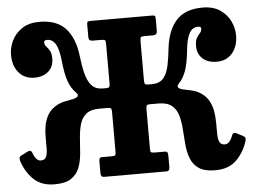

<svg xmlns="http://www.w3.org/2000/svg" viewBox="-54 -836 1225 920"><g transform="rotate(-5 559.0 -376.0)"><path d="M1101.5 -112Q1084 -57.5 1046.8 -21.2Q1009.5 15 945.5 15Q894.5 15 867 -3.5Q839.5 -22 827.8 -52.5Q816 -83 812.8 -119.8Q809.5 -156.5 807.2 -193Q805 -229.5 796.5 -260Q788 -290.5 766 -309Q744 -327.5 700.5 -327.5H662Q649.5 -327.5 646 -324Q642.5 -320.5 642 -308.5V-114.5Q642 -101 646 -98Q650 -95 664 -95H711Q721.5 -95 724.2 -90Q727 -85 727 -75V-18Q727 0 711 0H411.5Q395.5 0 395.5 -18V-75Q395.5 -85 398 -90Q400.5 -95 411 -95H454.5Q468.5 -95 472.5 -98Q476.5 -101 476.5 -114.5V-308.5Q476 -320.5 472.5 -324Q469 -327.5 456.5 -327.5H418Q374.5 -327.5 352.8 -309Q331 -290.5 322.8 -260Q314.5 -229.5 312.2 -192.8Q310 -156 306.8 -119.5Q303.5 -83 291.8 -52.5Q280 -22 252.2 -3.5Q224.5 15 173 15Q109 15 71.8 -21.2Q34.5 -57.5 17 -112Q15.5 -118.5 15.8 -125.2Q16 -132 27.5 -137.5L60 -154Q73.5 -159.5 79 -145Q93 -104.5 116.5 -104.5Q135.5 -104.5 142 -118.8Q148.5 -133 149 -157Q149.5 -181 149 -210Q148.5 -239 153.5 -268.5Q158.5 -298 174.2 -323.5Q190 -349 222.5 -365.5Q237.5 -373 257.8 -376.8Q278 -380.5 295 -384.2Q312 -388 318.2 -394.8Q324.5 -401.5 312 -415Q290 -436.5 277.2 -471.5Q264.5 -506.5 258 -570Q252.5 -625.5 237.8 -651.5Q223 -677.5 196.5 -677.5Q181.5 -677.5 181.5 -667.5Q181.5 -655 189.5 -646.5Q197.5 -638 205.5 -625Q213.5 -612 213.5 -585.5Q213.5 -547.5 188.2 -525Q163 -502.5 120.5 -502.5Q74 -502.5 46 -535.2Q18 -568 18 -621Q18 -656 34.2 -689.5Q50.5 -723 83.5 -745Q116.5 -767 167 -767Q250.5 -767 293 -720.2Q335.5 -673.5 345.5 -588.5Q351 -540.5 360.2 -503Q369.5 -465.5 388.5 -444Q407.5 -422.5 442 -422.5H458Q469 -422.5 472.5 -425.8Q476 -429 476.5 -441V-631.5Q476.5 -648 473 -651.5Q469.5 -655 452.5 -655H414Q404.5 -655 399.5 -659Q394.5 -663 394.5 -676V-733Q394.5 -744.5 397.8 -747.2Q401 -750 412.5 -750H706Q717.5 -750 720.8 -747.2Q724 -744.5 724 -733V-676Q724 -663 718.2 -659Q712.5 -655 703 -655H664.5Q649.5 -655 645.8 -651.5Q642 -648 642 -631V-441Q642.5 -429 646 -425.8Q649.5 -422.5 661 -422.5H678Q715 -422.5 733.5 -444Q752 -465.5 760 -503Q768 -540.5 773 -588.5Q783 -673.5 825.5 -720.2Q868 -767 951.5 -767Q1002 -767 1035 -745Q1068 -723 1084.2 -689.5Q1100.5 -656 1100.5 -621Q1100.5 -568 1072.8 -535.2Q1045 -502.5 998 -502.5Q955.5 -502.5 930.2 -525Q905 -547.5 905 -585.5Q905 -612 913 -625Q921 -638 929 -646.5Q937 -655 937 -667.5Q937 -677.5 922.5 -677.5Q895.5 -677.5 880.8 -651.5Q866 -625.5 860.5 -570Q854 -506.5 841.5 -471.8Q829 -437 809 -416.5Q796.5 -402.5 802.2 -395.5Q808 -388.5 824.2 -384.8Q840.5 -381 860.2 -377Q880 -373 895 -365.5Q927.5 -349 943.2 -323.5Q959 -298 964 -268.5Q969 -239 969 -210Q969 -181 969.2 -157Q969.5 -133 976.2 -118.8Q983 -104.5 1002 -104.5Q1025.5 -104.5 1040 -145Q1045 -159.5 1059 -154L1091 -137.5Q1102.5 -132 1102.8 -125.2Q1103 -118.5 1101.5 -112Z"/></g></svg>

Font: Besley* Narrow
Style: Bold
Weight: 700
Width: 4
Designer: Owen Earl
Foundry: indestructible type*
Version: Version 3.000; ttfautohint (v1.8.3)